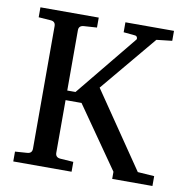

<svg xmlns="http://www.w3.org/2000/svg" viewBox="-71 -692 717 741"><g transform="rotate(10 287.0 -322.0)"><path d="M574.2 -19.5H416.5V-47.4L249 -287.6H186.5V-81.5Q186.5 -63 206.1 -61.5L257.3 -58.1V-19.5H28.8V-58.1L76.7 -61.5Q95.2 -63 95.2 -81.5V-561.5Q95.2 -579.6 76.7 -581.1L28.8 -584.5V-623.5H257.3V-584.5L206.1 -581.1Q186.5 -579.6 186.5 -561.5V-325.2H218.8L415 -564.9Q416.5 -566.4 416.5 -569.3Q416.5 -572.8 414.3 -576.2Q412.1 -579.6 407.7 -580.1L361.8 -584.5V-623.5H552.2V-584.5Q537.1 -582.5 522 -581.1Q506.8 -579.6 491.2 -577.6L307.6 -357.9L509.3 -62.5L574.2 -58.1Z"/></g></svg>

Font: Annapurna SIL
Style: Regular
Weight: 400
Designer: Peter Martin, Annie Olsen
Foundry: SIL International
Version: Version 2.000